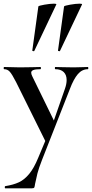

<svg xmlns="http://www.w3.org/2000/svg" viewBox="-38 -751 501 1046"><path d="M222 -15 220 40 50 -303Q28 -346 15.5 -360Q3 -374 -15 -374Q-18 -374 -18 -380Q-18 -386 -15 -386Q13 -386 28 -385L70 -384L139 -385Q155 -386 182 -386Q185 -386 185 -380Q185 -374 182 -374Q156 -374 144 -369.5Q132 -365 132 -355Q132 -347 138 -335L265 -75L228 -16L316 -268Q325 -294 325 -315Q325 -343 309 -358.5Q293 -374 263 -374Q261 -374 261 -380Q261 -386 263 -386Q290 -386 304 -385L364 -384L404 -385Q416 -386 441 -386Q443 -386 443 -380Q443 -374 441 -374Q409 -374 386 -347Q363 -320 343 -267L191 120Q173 166 166 193.5Q159 221 153 251Q151 267 148.5 271Q146 275 135 275H-9Q-12 275 -12 269Q-12 263 -9 263Q35 256 65 242Q95 228 121 196.5Q147 165 170 109ZM145 -472Q142 -472 139.5 -473.5Q137 -475 138 -476L171 -716Q173 -720 204 -725.5Q235 -731 256 -731Q270 -731 269 -727L149 -474Q149 -472 145 -472ZM285 -472Q282 -472 279.5 -473.5Q277 -475 278 -476L311 -716Q313 -720 344 -725.5Q375 -731 396 -731Q410 -731 409 -727L289 -474Q289 -472 285 -472Z"/></svg>

Font: Cormorant Garamond
Style: Bold
Weight: 700
Designer: Christian Thalmann (Catharsis Fonts)
Foundry: Catharsis Fonts
Version: Version 4.000